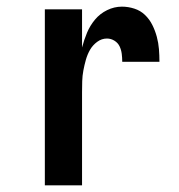

<svg xmlns="http://www.w3.org/2000/svg" viewBox="-20 -558 540 578"><path d="M115 0V-530H227V-415Q233 -438 242 -459.5Q251 -481 266 -499Q281 -517 302.5 -527.5Q324 -538 347 -538Q366 -538 384.5 -532Q403 -526 416.5 -513Q430 -500 438.5 -483Q447 -466 452 -447.5Q457 -429 458.5 -410Q460 -391 460 -372H348Q348 -384 346.5 -396Q345 -408 340 -418.5Q335 -429 324.5 -435.5Q314 -442 302 -442Q286 -442 272.5 -432Q259 -422 251 -408Q243 -394 238.5 -378Q234 -362 231 -346Q228 -330 227.5 -313.5Q227 -297 227 -281V0Z"/></svg>

Font: iosevka_custom_sans_ss08
Style: Bold
Weight: 700
Designer: Belleve Invis
Foundry: Belleve Invis
Version: Version 10.3.0; ttfautohint (v1.8.3)